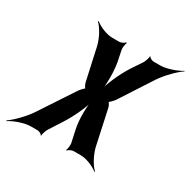

<svg xmlns="http://www.w3.org/2000/svg" viewBox="-181 -695 857 863"><g transform="rotate(30 248.0 -263.5)"><path d="M257 -449 246 -502C244 -511 247 -533 251 -540L248 -542C243 -535 227 -528 219 -528H184C151 -528 112 -546 93 -562L90 -559C109 -543 133 -500 142 -463L179 -295C181 -287 189 -268 195 -268L196 -272C190 -272 174 -253 168 -245L50 -66C25 -28 -19 15 -43 31V35C-18 18 32 0 65 0H100C108 0 123 7 124 14L126 12C125 5 133 -17 138 -25L179 -89C209 -134 241 -204 249 -243H245C237 -204 236 -134 246 -89L260 -25C261 -17 260 5 255 12L258 14C263 7 279 0 287 0H323C355 0 395 18 414 34L416 31C397 15 373 -28 364 -65L325 -245C324 -253 315 -272 309 -272L308 -268C314 -268 331 -287 337 -295L446 -463C471 -500 514 -543 539 -559V-562C514 -546 464 -528 432 -528H397C389 -528 374 -535 373 -542L371 -540C372 -533 364 -511 359 -503L323 -449C293 -403 262 -332 254 -293H258C266 -332 266 -404 257 -449Z"/></g></svg>

Font: Asimov
Style: EdgeExtremeIt
Weight: 500
Designer: Google
Version: Version 2.000980: 2014